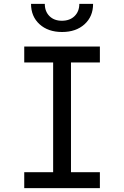

<svg xmlns="http://www.w3.org/2000/svg" viewBox="-20 -970 640 990"><path d="M105 0V-82H254V-648H105V-730H495V-648H346V-82H495V0ZM300 -805Q228 -805 184 -845Q140 -885 140 -950H211Q211 -911 235 -887Q259 -863 299 -863Q340 -863 364.5 -887Q389 -911 389 -950H460Q460 -885 416 -845Q372 -805 300 -805Z"/></svg>

Font: JetBrainsMono NFM
Style: Regular
Weight: 400
Monospace: yes
Designer: Philipp Nurullin, Konstantin Bulenkov
Foundry: JetBrains
Version: Version 2.304; ttfautohint (v1.8.4.7-5d5b);Nerd Fonts 3.3.0